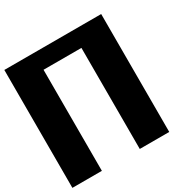

<svg xmlns="http://www.w3.org/2000/svg" viewBox="-190 -1055 1223 1234"><g transform="rotate(-30 422.0 -437.5)"><path d="M718.8 0H500V-750H218.8V0H0V-875H718.8Z"/></g></svg>

Font: CraftyPE
Style: Regular
Weight: 400
Designer: Erek Butcher
Foundry: Haunted Coop
Version: Version 0.018;April 4, 2024;FontCreator 15.0.0.2962 64-bit